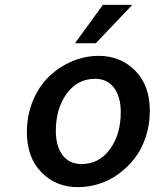

<svg xmlns="http://www.w3.org/2000/svg" viewBox="-20 -751 640 784"><path d="M286.1 -574.2 399.9 -731H520L371.1 -574.2ZM297.9 13.2Q208.5 13.2 149.2 -47.4Q89.8 -107.9 89.8 -210.9Q89.8 -281.7 115.2 -341.6Q140.6 -401.4 182.1 -440.4Q223.6 -479.5 275.9 -501.2Q328.1 -522.9 382.8 -522.9Q472.2 -522.9 532 -462.6Q591.8 -402.3 591.8 -298.8Q591.8 -242.2 575.2 -191.9Q558.6 -141.6 530 -104.7Q501.5 -67.9 464.1 -40.8Q426.8 -13.7 384 -0.2Q341.3 13.2 297.9 13.2ZM313 -81.1Q384.3 -81.1 428.7 -141.4Q473.1 -201.7 473.1 -293Q473.1 -355.5 445.8 -392.3Q418.5 -429.2 368.2 -429.2Q296.9 -429.2 252.4 -368.7Q208 -308.1 208 -216.8Q208 -154.3 235.4 -117.7Q262.7 -81.1 313 -81.1Z"/></svg>

Font: Office Code Pro Medium Italic
Style: Regular
Weight: 500
Italic angle: -9°
Designer: Nathan Rutzky & Paul D. Hunt
Foundry: Adobe Systems Incorporated
Version: Version 1.004;PS 001.004;hotconv 1.0.70;makeotf.lib2.5.58329